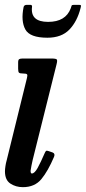

<svg xmlns="http://www.w3.org/2000/svg" viewBox="-20 -762 355 794"><path d="M213.5 -494.5 115 -100Q113.5 -93.5 110 -76.5Q106.5 -59.5 106.5 -56Q106.5 -44.5 111.5 -44.5Q123 -44.5 135.8 -67.8Q148.5 -91 164.5 -128Q167.5 -135.5 170.5 -137.8Q173.5 -140 181.5 -137L197.5 -131.5Q209 -127 203.5 -113.5Q178.5 -54.5 151 -21.2Q123.5 12 74.5 12Q45.5 12 23 -2.8Q0.5 -17.5 0.5 -53.5Q0.5 -62 2.5 -75.2Q4.5 -88.5 7.5 -98.5L91.5 -439.5Q94.5 -451 91.8 -454.5Q89 -458 76.5 -458H75.5Q62 -458 58.5 -461.5Q55 -465 55 -478V-503.5Q55 -514.5 59.2 -517.2Q63.5 -520 73.5 -520H192.5Q212 -520 215 -515.8Q218 -511.5 213.5 -494.5ZM176 -606Q103.5 -606 84.8 -640.2Q66 -674.5 77.5 -732.5Q79.5 -742 91 -742H105Q113.5 -742 112.5 -734Q104.5 -671.5 179 -671.5Q251.5 -671.5 272.5 -727.5Q275 -734.5 276 -738.2Q277 -742 286 -742H306Q313.5 -742 314.5 -739.8Q315.5 -737.5 313.5 -730Q299.5 -673.5 267 -639.8Q234.5 -606 176 -606Z"/></svg>

Font: Besley* Condensed Medium
Style: Italic
Weight: 500
Width: 3
Italic angle: -13°
Designer: Owen Earl
Foundry: indestructible type*
Version: Version 3.000; ttfautohint (v1.8.3)